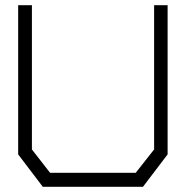

<svg xmlns="http://www.w3.org/2000/svg" viewBox="-20 -720 716 740"><path d="M531 0H145L50 -125V-700H103V-144L173 -54H503L574 -144V-700H626V-125Z"/></svg>

Font: Turret Road
Style: Regular
Weight: 400
Designer: Noponies
Foundry: Noponies
Version: Version 1.001; ttfautohint (v1.8)